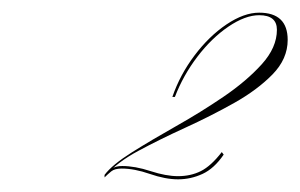

<svg xmlns="http://www.w3.org/2000/svg" viewBox="-20 -475 474 303"><path d="M434 -412Q434 -382 410 -357.5Q386 -333 349.5 -312.5Q313 -292 272.5 -273.5Q232 -255 198.5 -237Q165 -219 148 -199V-201Q153 -206 158 -209.5Q163 -213 173 -213Q193 -213 217.5 -205Q242 -197 261 -197Q281 -197 297 -205Q313 -213 330 -235L333 -231Q318 -209 299.5 -200.5Q281 -192 261 -192Q241 -192 216.5 -200.5Q192 -209 172 -209Q161 -209 155.5 -204.5Q150 -200 145 -195V-199Q157 -215 188 -234.5Q219 -254 258 -276Q297 -298 333 -322.5Q369 -347 393 -373.5Q417 -400 417 -428Q417 -451 389 -451Q367 -451 340.5 -433Q314 -415 291.5 -385.5Q269 -356 256 -322H252Q264 -357 287 -387.5Q310 -418 337.5 -436.5Q365 -455 389 -455Q434 -455 434 -412Z"/></svg>

Font: Ballet
Style: Regular
Weight: 400
Designer: Maximiliano R. Sproviero
Foundry: Omnibus-Type
Version: Version 1.100